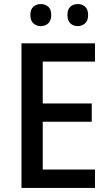

<svg xmlns="http://www.w3.org/2000/svg" viewBox="-20 -928 543 948"><path d="M449 0H86V-714H449V-624H191V-417H433V-327H191V-91H449ZM130 -854Q130 -882 145 -895Q160 -908 181 -908Q203 -908 218 -895Q233 -882 233 -854Q233 -826 218 -812.5Q203 -799 181 -799Q160 -799 145 -812.5Q130 -826 130 -854ZM313 -854Q313 -882 327.5 -895Q342 -908 364 -908Q385 -908 400 -895Q415 -882 415 -854Q415 -826 400 -812.5Q385 -799 364 -799Q342 -799 327.5 -812.5Q313 -826 313 -854Z"/></svg>

Font: Noto Sans Thai SemCond Med
Style: Regular
Weight: 500
Width: 4
Designer: Monotype Design Team
Foundry: Monotype Imaging Inc.
Version: Version 2.002; ttfautohint (v1.8.4.7-5d5b)